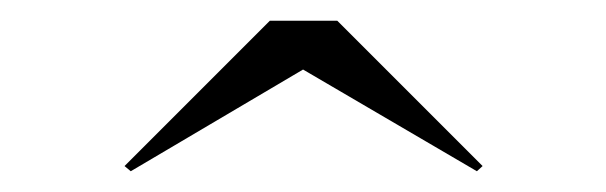

<svg xmlns="http://www.w3.org/2000/svg" viewBox="-20 -790 584 185"><path d="M272 -723 439.5 -625 445 -630 305 -770H240L100 -630L106 -625Z"/></svg>

Font: Bodoni* 24
Style: Regular
Weight: 400
Version: Version 2.3